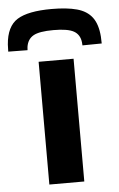

<svg xmlns="http://www.w3.org/2000/svg" viewBox="-114 -805 521 843"><g transform="rotate(-5 146.0 -383.5)"><path d="M69 0V-541H223V0ZM146 -767Q213 -767 257 -755Q301 -743 324 -712.5Q347 -682 351 -627Q352 -614 352 -597L267 -596Q267 -600 266.5 -603.5Q266 -607 266 -610Q262 -644 235.5 -659Q209 -674 146 -674Q83 -674 57 -659Q31 -644 26 -610Q26 -607 25.5 -603.5Q25 -600 25 -596L-60 -597Q-60 -605 -59.5 -612.5Q-59 -620 -59 -628Q-53 -708 -5.5 -737.5Q42 -767 146 -767Z"/></g></svg>

Font: Georama Extended SemiBold
Style: Regular
Weight: 600
Width: 7
Designer: Jean-Baptiste Levee
Foundry: Production Type
Version: Version 1.000